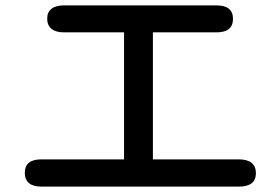

<svg xmlns="http://www.w3.org/2000/svg" viewBox="-20 -697 1040 712"><path d="M440 -577H217Q187 -577 171 -590Q155 -603 155 -628Q155 -652 171 -664.5Q187 -677 217 -677H783Q844 -677 844 -627Q844 -577 783 -577H547V-106H866Q897 -106 913 -93Q929 -80 929 -55Q929 -5 866 -5H133Q103 -5 87.5 -18Q72 -31 72 -56Q72 -106 133 -106H440Z"/></svg>

Font: 寒蝉全圆体 Bold
Style: Regular
Weight: 700
Designer: Warren2060
      Designed by Motoya company      

      [Varela Round]
      Joe Prince(Latin component); Avraham Cornf
Foundry: ChillType
Version: Version 3.200